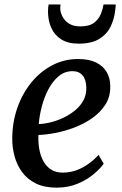

<svg xmlns="http://www.w3.org/2000/svg" viewBox="-20 -832 547 862"><path d="M445.5 -97Q432 -77 402.2 -51.5Q372.5 -26 329.8 -7.8Q287 10.5 234 10.5Q179.5 10.5 141.2 -8.2Q103 -27 79.5 -59Q56 -91 45.2 -130.8Q34.5 -170.5 35 -211.5Q35.5 -284.5 58.2 -348.8Q81 -413 121 -462Q161 -511 214.5 -539Q268 -567 331 -567Q380.5 -567 412.2 -551Q444 -535 459.5 -507.5Q475 -480 475 -445.5Q476 -398.5 453.5 -363Q431 -327.5 394.2 -301.8Q357.5 -276 314 -259.5Q270.5 -243 228 -235Q185.5 -227 152.5 -226Q151 -193.5 156.2 -163.2Q161.5 -133 174.5 -109Q187.5 -85 209 -71Q230.5 -57 261.5 -57Q293 -57 321.8 -67.2Q350.5 -77.5 376 -95.5Q401.5 -113.5 422.5 -136.5ZM306 -512.5Q270.5 -512.5 243.5 -490Q216.5 -467.5 197.5 -431.5Q178.5 -395.5 167.8 -354.2Q157 -313 154 -275Q180.5 -276 210 -283.5Q239.5 -291 267.5 -304.8Q295.5 -318.5 318.5 -337.8Q341.5 -357 354.8 -382Q368 -407 367.5 -437Q367 -474.5 350.8 -493.5Q334.5 -512.5 306 -512.5ZM333 -636Q285.5 -636 255 -655.2Q224.5 -674.5 210 -707.5Q195.5 -740.5 195.5 -781Q195.5 -792 196.5 -800Q197.5 -808 198.5 -812H251.5Q251.5 -808 251 -803.5Q250.5 -799 250.5 -794Q250.5 -777.5 260 -758.5Q269.5 -739.5 289.2 -726.5Q309 -713.5 340.5 -713.5Q381 -713.5 402.5 -730Q424 -746.5 433 -769.8Q442 -793 445 -812H499.5Q499.5 -808 499 -801.8Q498.5 -795.5 497.5 -788Q493.5 -748 476.8 -713.2Q460 -678.5 425.5 -657.2Q391 -636 333 -636Z"/></svg>

Font: Merriweather 24pt Medium
Style: Italic
Weight: 500
Italic angle: -7.8°
Version: Version 2.101